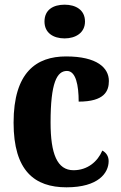

<svg xmlns="http://www.w3.org/2000/svg" viewBox="-20 -790 517 820"><path d="M256 -626C303 -626 343 -650 343 -698C343 -748 303 -770 256 -770C207 -770 170 -748 170 -698C170 -650 207 -626 256 -626ZM264 10C401 10 444 -52 444 -102C444 -122 434 -138 417 -147C397 -100 354 -63 294 -63C224 -63 196 -133 196 -267C196 -437 223 -487 266 -487C304 -487 316 -426 316 -356C426 -356 445 -401 445 -444C445 -500 395 -549 262 -549C136 -549 38 -482 38 -266C38 -60 128 10 264 10Z"/></svg>

Font: Noto Serif Khmer Condensed ExtraBold
Style: Regular
Weight: 800
Width: 3
Designer: Danh Hong and the Monotype Design Team
Foundry: Monotype Imaging Inc.
Version: Version 2.004